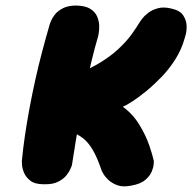

<svg xmlns="http://www.w3.org/2000/svg" viewBox="-20 -671 695 694"><path d="M454 0Q424 6 404 -1.5Q384 -9 371.5 -21Q359 -33 353.5 -43Q348 -53 348 -53Q331 -103 314.5 -130.5Q298 -158 278.5 -172.5Q259 -187 235.5 -196Q212 -205 182 -218L220 -391Q286 -412 331.5 -438.5Q377 -465 407.5 -493.5Q438 -522 456.5 -548Q475 -574 487 -594Q487 -594 494 -603.5Q501 -613 515 -624Q529 -635 550 -641Q571 -647 600 -640Q631 -633 642.5 -615Q654 -597 654.5 -578Q655 -559 651 -545Q647 -531 647 -531Q636 -492 614 -457Q592 -422 564 -393Q536 -364 508.5 -341.5Q481 -319 458.5 -304.5Q436 -290 424 -285Q460 -259 483.5 -220.5Q507 -182 519.5 -145.5Q532 -109 536 -89Q536 -89 535.5 -78Q535 -67 528.5 -51Q522 -35 505 -20.5Q488 -6 454 0ZM138 -5Q106 -5 89.5 -18Q73 -31 66.5 -47.5Q60 -64 59.5 -76.5Q59 -89 59 -89Q63 -132 70 -180Q77 -228 86.5 -279Q96 -330 107.5 -382Q119 -434 132.5 -485Q146 -536 160 -584Q160 -584 164 -594.5Q168 -605 178 -618Q188 -631 207 -641Q226 -651 256 -651Q289 -650 306.5 -639Q324 -628 331 -611.5Q338 -595 338.5 -579Q339 -563 337 -552Q335 -541 335 -541Q323 -500 312 -455Q301 -410 291 -362.5Q281 -315 272 -266Q263 -217 255 -168.5Q247 -120 240 -74Q240 -74 236 -63.5Q232 -53 221.5 -39Q211 -25 191 -14.5Q171 -4 138 -5Z"/></svg>

Font: Sour Gummy Black
Style: Italic
Weight: 900
Italic angle: -11.3°
Designer: Stefie Justprince
Foundry: Eifetstype
Version: Version 1.000